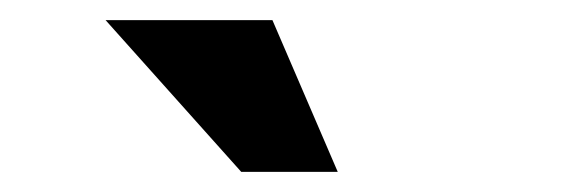

<svg xmlns="http://www.w3.org/2000/svg" viewBox="-20 -734 563 191"><path d="M251 -714 316 -563H220L85 -714Z"/></svg>

Font: Haskoy Bold
Style: Regular
Weight: 700
Designer: Ertekin Erdin
Foundry: Ertekin Erdin
Version: Version 1.500; ttfautohint (v1.8.3)